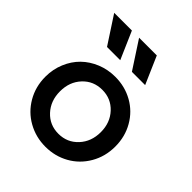

<svg xmlns="http://www.w3.org/2000/svg" viewBox="-222 -946 1097 1097"><g transform="rotate(45 326.5 -397.5)"><path d="M172.9 -640.1 64 -807.1H207L279.8 -640.1ZM374 -640.1 265.1 -807.1H408.2L481 -640.1ZM327.1 12.2Q249.5 12.2 184.6 -24.2Q119.6 -60.5 81.8 -125.7Q43.9 -190.9 43.9 -271Q43.9 -331.1 65.9 -383.8Q87.9 -436.5 125.7 -473.6Q163.6 -510.7 215.8 -532Q268.1 -553.2 327.1 -553.2Q405.3 -553.2 469.7 -517.1Q534.2 -481 571.5 -416Q608.9 -351.1 608.9 -271Q608.9 -190.4 570.8 -125Q532.7 -59.6 468.3 -23.7Q403.8 12.2 327.1 12.2ZM327.1 -92.8Q397.9 -92.8 445.1 -143.6Q492.2 -194.3 492.2 -271Q492.2 -347.2 445.1 -397.7Q397.9 -448.2 327.1 -448.2Q255.9 -448.2 209 -397.9Q162.1 -347.7 162.1 -271Q162.1 -194.3 209 -143.6Q255.9 -92.8 327.1 -92.8Z"/></g></svg>

Font: Plus Jakarta Sans SemiBold
Style: Regular
Weight: 600
Designer: Gumpita Rahayu
Foundry: Tokotype
Version: Version 2.006